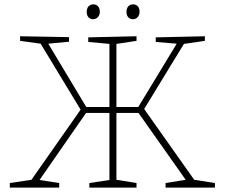

<svg xmlns="http://www.w3.org/2000/svg" viewBox="-20 -859 1028 879"><path d="M640 -360 869 -36 964 -21V0H738V-21L830 -36L614 -342H513V-36L605 -21V0H389V-21L481 -35V-342H374L161 -35L251 -21V0H25V-21L124 -36L349 -357L166 -659L72 -672V-693L296 -689V-668L201 -659L375 -369H481V-658L384 -667V-688L605 -693V-672L513 -658V-369H613L789 -659L693 -667V-688L918 -693V-672L822 -658ZM377 -805Q377 -821 385.5 -830Q394 -839 407 -839Q421 -839 429 -830Q437 -821 437 -805Q437 -790 428 -780.5Q419 -771 407 -771Q393 -771 385 -780Q377 -789 377 -805ZM559 -805Q559 -821 567.5 -830Q576 -839 589 -839Q603 -839 611 -830Q619 -821 619 -805Q619 -790 610 -780.5Q601 -771 589 -771Q575 -771 567 -780Q559 -789 559 -805Z"/></svg>

Font: Bitter Pro ExtraLight
Style: Regular
Weight: 275
Designer: Sol Matas, and Bitter project Authors
Foundry: Sol Matas
Version: Version 1.010